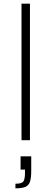

<svg xmlns="http://www.w3.org/2000/svg" viewBox="-20 -763 280 1045"><path d="M97 0V-743H143V0ZM64 262V237Q98 237 107 225Q116 213 116 177V160H92V88H150V165Q150 204 143.5 225Q137 246 118.5 254Q100 262 64 262Z"/></svg>

Font: Saira ExtraLight
Style: Regular
Weight: 200
Designer: Hector Gatti with collaboration of the Omnibus-Type team
Foundry: Omnibus-Type
Version: Version 1.100; ttfautohint (v1.8.3)